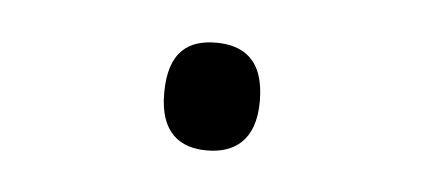

<svg xmlns="http://www.w3.org/2000/svg" viewBox="-25 -678 349 158"><g transform="rotate(5 149.5 -598.5)"><path d="M149 -554C171 -554 189 -565 189 -598C189 -633 171 -643 149 -643C127 -643 110 -633 110 -598C110 -565 127 -554 149 -554Z"/></g></svg>

Font: Noto Serif Devanagari SemiCondensed Light
Style: Regular
Weight: 300
Width: 4
Designer: Universal Thirst, Indian Type Foundry and the Monotype Design Team
Foundry: Monotype Imaging Inc.
Version: Version 2.004